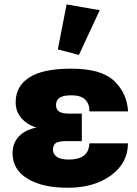

<svg xmlns="http://www.w3.org/2000/svg" viewBox="-20 -846 626 880"><path d="M290.5 14.6Q411.1 14.6 488.8 -42.2Q566.4 -99.1 566.4 -189H389.6Q388.2 -150.4 364 -132.6Q339.8 -114.7 295.4 -114.7Q258.3 -114.7 240.5 -127.2Q222.7 -139.6 222.7 -160.6Q222.7 -179.2 234.4 -189.2Q246.1 -199.2 286.6 -199.2H355V-325.2H298.8Q264.2 -325.2 250.5 -335Q236.8 -344.7 236.8 -364.3Q236.8 -386.7 252.9 -397.9Q269 -409.2 307.6 -409.2Q350.1 -409.2 370.1 -389.9Q390.1 -370.6 390.1 -335.4H566.9Q562.5 -418.9 502.7 -475.6Q442.9 -532.2 303.2 -531.2Q176.8 -531.2 114.3 -491Q51.8 -450.7 51.8 -377.4Q51.8 -329.6 85.7 -296.4Q119.6 -263.2 177.7 -254.9V-265.6Q112.3 -260.7 75 -228.8Q37.6 -196.8 37.6 -143.6Q37.6 -68.8 106 -27.1Q174.3 14.6 290.5 14.6ZM341.8 -594.2 437 -799.3 285.2 -825.7 245.1 -619.6Z"/></svg>

Font: Roboto Flex
Style: wght 900 wdth 100 opsz 14.0 GRAD 0.00 slnt 0.00 XTRA 468 XOPQ 96 YOPQ 79 YTLC 514 YTUC 712 YTAS 750 YTDE -203.00 YTFI 738
Weight: 900
Designer: Berlow after Robertson
Foundry: Google
Version: Version 3.100